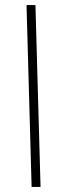

<svg xmlns="http://www.w3.org/2000/svg" viewBox="-20 -733 257 753"><path d="M104 0 84 -713H119L139 0Z"/></svg>

Font: Noto Sans Arabic SemCond ExtLt
Style: Regular
Weight: 200
Width: 4
Designer: Monotype Design Team, Nadine Chahine, Nizar Qandah and Khaled Hosny
Foundry: Monotype Imaging Inc.
Version: Version 2.012; ttfautohint (v1.8.4.7-5d5b)